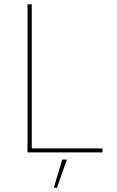

<svg xmlns="http://www.w3.org/2000/svg" viewBox="-20 -720 554 907"><path d="M110 0H464V-19H130V-700H110ZM234 167H249L296 34H274Z"/></svg>

Font: Fixel Text Thin
Style: Regular
Weight: 100
Width: 4
Designer: AlfaBravo + MacPaw
Foundry: Kyrylo Tkachov, Marchela Mozhyna, Serhii Makarenko, Maria Weinstein, Zakhar Kryvoshyya
Version: Version 1.211